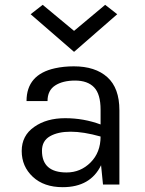

<svg xmlns="http://www.w3.org/2000/svg" viewBox="-20 -765 600 796"><path d="M107 -706 157 -745 287 -637 416 -745 466 -706 287 -550ZM122 -239Q173 -275 250 -275Q327 -275 397 -249V-310Q397 -375 370 -403Q343 -431 291.5 -431Q240 -431 208.5 -410.5Q177 -390 177 -346H90Q90 -456 208 -482Q244 -490 286 -490Q375 -490 425 -445Q475 -400 475 -308V0H407L399 -80Q355 11 240 11Q162 11 116 -32Q70 -75 70 -139Q70 -203 122 -239ZM154 -140Q154 -50 256 -50Q314 -50 355.5 -91.5Q397 -133 397 -199Q326 -219 273 -219Q220 -219 187 -200Q154 -181 154 -140Z"/></svg>

Font: Karmilla
Style: Regular
Weight: 400
Designer: Jonathan Pinhorn
Version: Version 1.000